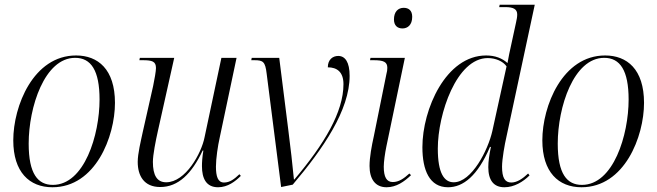

<svg xmlns="http://www.w3.org/2000/svg" viewBox="-20 -780 2773 810"><path d="M201 10C383 10 465 -204 465 -346C465 -488 393 -546 301 -546C121 -546 36 -333 36 -188C36 -54 104 10 201 10ZM203 0C140 0 101 -46 101 -174C101 -328 168 -536 297 -536C364 -536 400 -483 400 -360C400 -211 336 0 203 0Z M900 10C941 10 973 -15 996 -38L990 -45C969 -25 950 -10 925 -10C899 -10 891 -36 891 -77C891 -111 899 -165 907 -200L978 -536H914L843 -201C830 -134 763 -11 681 -11C642 -11 625 -41 625 -97C625 -127 637 -187 646 -227L715 -536H570L568 -526H582C622 -526 638 -521 638 -493C638 -480 632 -446 626 -417L582 -222C574 -184 561 -132 561 -97C561 -39 587 9 656 9C732 9 789 -47 835 -145H838C833 -116 832 -94 832 -79C832 -27 850 10 900 10Z M1105 -469 1166 9 1215 -1C1343 -152 1455 -315 1455 -460C1455 -518 1436 -544 1407 -544C1384 -544 1363 -529 1363 -496C1401 -496 1429 -477 1429 -425C1429 -308 1349 -173 1222 -23H1220C1215 -77 1205 -164 1196 -234L1158 -536H1042L1040 -526H1053C1090 -526 1099 -520 1105 -469Z M1678 -660C1699 -660 1719 -674 1719 -709C1719 -736 1704 -747 1683 -747C1659 -747 1642 -730 1642 -698C1642 -672 1657 -660 1678 -660ZM1611 10C1652 10 1686 -14 1714 -41L1707 -48C1683 -26 1662 -12 1637 -12C1611 -12 1599 -33 1599 -77C1599 -97 1604 -133 1610 -162L1688 -536H1543L1541 -526H1556C1598 -526 1614 -519 1614 -494C1614 -486 1613 -477 1610 -467L1557 -205C1548 -165 1539 -116 1539 -80C1539 -26 1562 10 1611 10Z M1870 10C1934 10 1995 -38 2047 -160H2051C2044 -127 2040 -99 2040 -75C2040 -19 2063 10 2108 10C2149 10 2187 -13 2214 -40L2208 -48C2185 -26 2161 -10 2137 -10C2110 -10 2098 -30 2098 -77C2098 -108 2109 -171 2117 -205L2236 -760H2088L2086 -750H2112C2145 -750 2162 -742 2162 -719C2162 -709 2160 -698 2157 -685L2136 -588C2131 -565 2125 -539 2121 -514C2099 -534 2069 -546 2031 -546C1861 -546 1762 -319 1762 -159C1762 -62 1792 10 1870 10ZM1894 -11C1854 -11 1827 -49 1827 -153C1827 -299 1906 -535 2038 -535C2070 -535 2102 -522 2117 -500L2057 -227C2039 -147 1970 -11 1894 -11Z M2433 10C2615 10 2697 -204 2697 -346C2697 -488 2625 -546 2533 -546C2353 -546 2268 -333 2268 -188C2268 -54 2336 10 2433 10ZM2435 0C2372 0 2333 -46 2333 -174C2333 -328 2400 -536 2529 -536C2596 -536 2632 -483 2632 -360C2632 -211 2568 0 2435 0Z"/></svg>

Font: Noto Serif Display SemiCondensed Light
Style: Italic
Weight: 300
Width: 4
Italic angle: -12°
Designer: Monotype Design Team
Foundry: Monotype Imaging Inc.
Version: Version 2.009